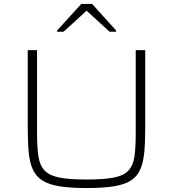

<svg xmlns="http://www.w3.org/2000/svg" viewBox="-20 -941 873 969"><path d="M417 8Q336 8 282 -0.5Q228 -9 195.5 -29Q163 -49 146.5 -84Q130 -119 125 -171Q120 -223 120 -296V-688H167V-266Q167 -196 174 -151Q181 -106 205 -80.5Q229 -55 279 -45Q329 -35 417 -35Q505 -35 555 -45Q605 -55 628.5 -80.5Q652 -106 658.5 -151Q665 -196 665 -266V-688H713V-296Q713 -223 708 -171Q703 -119 687 -84Q671 -49 639 -29Q607 -9 553 -0.5Q499 8 417 8ZM268 -781V-787L390 -921H445L566 -787V-781H533L417 -887L301 -781Z"/></svg>

Font: Saira Expanded ExtraLight
Style: Regular
Weight: 250
Width: 7
Designer: Hector Gatti with collaboration of the Omnibus-Type team
Foundry: Omnibus-Type
Version: Version 1.101